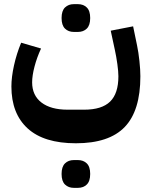

<svg xmlns="http://www.w3.org/2000/svg" viewBox="-20 -529 732 926"><path d="M346 162Q192 162 113.5 90.5Q35 19 35 -112Q35 -157 47.5 -213.5Q60 -270 82 -323L178 -295Q158 -252 146.5 -208Q135 -164 135 -132Q135 -69 180 -34.5Q225 0 306 0H386Q471 0 511 -39Q551 -78 551 -161Q551 -184 546 -220Q541 -256 534 -288L514 -381L622 -402L641 -310Q648 -277 652.5 -234.5Q657 -192 657 -161Q657 5 581.5 83.5Q506 162 346 162ZM336 -375Q310 -375 293.5 -391Q277 -407 277 -442Q277 -477 293.5 -493Q310 -509 336 -509H356Q382 -509 398.5 -493Q415 -477 415 -442Q415 -407 398.5 -391Q382 -375 356 -375ZM336 377Q310 377 293.5 361Q277 345 277 310Q277 275 293.5 259Q310 243 336 243H356Q382 243 398.5 259Q415 275 415 310Q415 345 398.5 361Q382 377 356 377Z"/></svg>

Font: IBM Plex Arabic
Style: Bold
Weight: 700
Designer: Mike Abbink, Paul van der Laan, Pieter van Rosmalen, Wael Morcos, Khajak Apelian
Foundry: Bold Monday
Version: Version 1.0